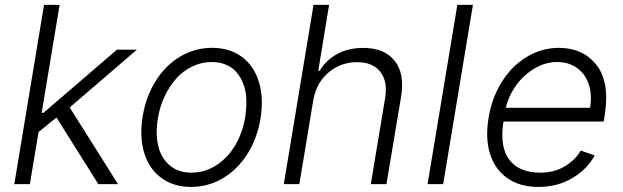

<svg xmlns="http://www.w3.org/2000/svg" viewBox="-20 -747 2528 779"><path d="M38 0 158.7 -727.3H221.9L149.1 -289.4H156.6L454.5 -545.5H535.5L262.8 -311.1L458.8 0H378.9L209.2 -270.2L136.4 -211.3L101.2 0Z M755.3 11.4Q684.3 11.4 634.8 -24.9Q585.2 -61.1 565.2 -126.4Q545.1 -191.8 558.9 -275.2Q572.4 -356.5 612.6 -419.9Q652.7 -483.3 712.2 -518.1Q771.7 -552.9 840.2 -552.9Q911.2 -552.9 960.8 -516.7Q1010.3 -480.5 1030.4 -415Q1050.4 -349.4 1036.9 -265.6Q1023.4 -184.7 983.3 -121.6Q943.2 -58.6 883.7 -23.6Q824.2 11.4 755.3 11.4ZM756.4 -46.5Q812.5 -46.5 859.6 -77.8Q906.6 -109 935.9 -160.3Q965.2 -211.6 975.5 -275.2Q980.5 -311.4 979.4 -344.1Q978.3 -376.8 968 -404.5Q957.7 -432.2 940.9 -452.4Q924 -472.7 897.9 -484Q871.8 -495.4 839.5 -495.4Q797.2 -495.4 759.6 -477.1Q721.9 -458.8 694.1 -427.2Q666.2 -395.6 647 -354Q627.8 -312.5 620.4 -265.6Q610.4 -204.9 621.8 -155.7Q633.2 -106.5 668 -76.5Q702.8 -46.5 756.4 -46.5Z M1251.1 -340.9 1194.6 0H1131.4L1252.1 -727.3H1315.3L1271.3 -459.9H1277Q1303.3 -503.6 1348.4 -528.1Q1393.5 -552.6 1454.2 -552.6Q1539.1 -552.6 1581 -500.7Q1622.9 -448.9 1607.2 -353.3L1547.9 0H1484.4L1542.6 -349.4Q1553.6 -416.5 1523.1 -455.6Q1492.5 -494.7 1429 -494.7Q1362.6 -494.7 1313 -452.9Q1263.5 -411.2 1251.1 -340.9Z M1898.8 -727.3 1778.1 0H1714.8L1835.6 -727.3Z M2164.1 11.4Q2088.8 11.4 2038.2 -24.3Q1987.6 -60 1968 -123.6Q1948.5 -187.1 1962.4 -269.5Q1975.9 -351.2 2016.7 -415.8Q2057.5 -480.5 2118.1 -516.7Q2178.6 -552.9 2248.2 -552.9Q2293.7 -552.9 2331.5 -536.8Q2369.3 -520.6 2397 -487.4Q2424.7 -454.2 2434.7 -403.8Q2444.6 -353.3 2434.3 -285.2L2429.3 -253.9H2022.7Q2006.7 -152.3 2046 -99.4Q2085.2 -46.5 2172.9 -46.5Q2228.3 -46.5 2270.6 -71.6Q2312.9 -96.6 2336.3 -136L2392.8 -116.5Q2363.6 -61.4 2303.1 -25Q2242.5 11.4 2164.1 11.4ZM2032.3 -309.7H2373.9Q2382.8 -361.9 2369.1 -404.1Q2355.5 -446.4 2321.6 -470.9Q2287.6 -495.4 2239.7 -495.4Q2192.8 -495.4 2148.6 -469.1Q2104.4 -442.8 2074 -400.6Q2043.7 -358.3 2032.3 -309.7Z"/></svg>

Font: Karasuma Gothic
Style: Light Italic
Weight: 300
Italic angle: 9.39998°
Designer: Rasmus Andersson / Ryoko Nishizuka
Foundry: rsms
Version: Version 1.00